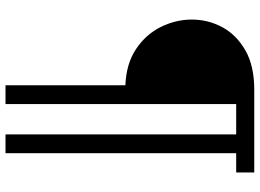

<svg xmlns="http://www.w3.org/2000/svg" viewBox="-143 -597 943 697"><g transform="rotate(90 328.5 -248.5)"><path d="M289.6 203V-232.2Q211.4 -235.2 158 -270.9Q104.6 -306.6 77.8 -360.9Q51 -415.2 51 -473.2Q51 -532.8 78.9 -584.3Q106.8 -635.8 163.1 -667.9Q219.4 -700 305.2 -700H606V-634.4H536.2V203H468V-634.4H357.8V203Z"/></g></svg>

Font: MuseoModerno Thin
Style: Regular
Weight: 100
Designer: Pablo Cosgaya, Héctor Gatti, Marcela Romero, and the Authors of The MuseoModerno Project.
Foundry: Omnibus-Type Team
Version: Version 1.003